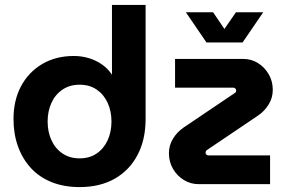

<svg xmlns="http://www.w3.org/2000/svg" viewBox="-20 -750 1184 782"><path d="M304 12Q240 12 189.5 -8.5Q139 -29 105 -66.5Q71 -104 53 -154.5Q35 -205 35 -265Q35 -341 65.5 -398.5Q96 -456 151.5 -489Q207 -522 281 -522Q313 -522 342.5 -513Q372 -504 396 -487Q420 -470 435 -447H436V-730H573V-265Q573 -181 540 -118.5Q507 -56 447 -22Q387 12 304 12ZM304 -105Q345 -105 374 -125Q403 -145 418.5 -179Q434 -213 434 -255Q434 -297 418.5 -331Q403 -365 374 -385Q345 -405 304 -405Q264 -405 234.5 -385Q205 -365 189.5 -331Q174 -297 174 -255Q174 -213 189.5 -179Q205 -145 234.5 -125Q264 -105 304 -105ZM789 0Q756 0 728.5 -17Q701 -34 684.5 -62.5Q668 -91 668 -126Q668 -158 684.5 -185Q701 -212 727 -230L936 -371Q940 -373 941 -376Q942 -379 942 -381Q942 -386 938.5 -389.5Q935 -393 930 -393H693V-510H970Q1004 -510 1031 -493Q1058 -476 1074.5 -447.5Q1091 -419 1091 -384Q1091 -352 1074.5 -325Q1058 -298 1032 -280L823 -139Q820 -137 818.5 -134Q817 -131 817 -129Q817 -124 820.5 -120.5Q824 -117 829 -117H1080V0ZM821 -577 737 -700H848L894 -632L941 -700H1052L968 -577Z"/></svg>

Font: MuseoModerno Thin SemiBold
Style: Regular
Weight: 600
Version: Version 1.003